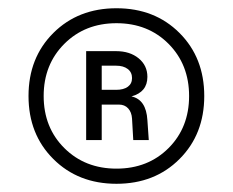

<svg xmlns="http://www.w3.org/2000/svg" viewBox="-20 -736 570 470"><path d="M419.4 -346.7Q358.9 -286.1 265.1 -286.1Q171.4 -286.1 110.6 -346.7Q49.8 -407.2 49.8 -501Q49.8 -594.7 110.6 -655.3Q171.4 -715.8 265.1 -715.8Q358.9 -715.8 419.4 -655.3Q480 -594.7 480 -501Q480 -407.2 419.4 -346.7ZM137.5 -373.5Q188 -323.2 265.1 -323.2Q342.3 -323.2 392.6 -373.5Q442.9 -423.8 442.9 -501Q442.9 -578.1 392.6 -628.7Q342.3 -679.2 265.1 -679.2Q188 -679.2 137.5 -628.7Q86.9 -578.1 86.9 -501Q86.9 -423.8 137.5 -373.5ZM190.9 -393.1V-610.8H264.2Q297.9 -610.8 319.3 -593.3Q340.8 -575.7 340.8 -547.9Q340.8 -510.7 301.8 -500Q337.9 -492.2 340.8 -441.9L344.2 -393.1H306.2L303.2 -445.8Q302.2 -461.4 293.7 -470.7Q285.2 -480 271 -480H229V-393.1ZM264.2 -516.1Q282.7 -516.1 293 -523.7Q303.2 -531.2 303.2 -544.9Q303.2 -559.1 292.7 -567.1Q282.2 -575.2 264.2 -575.2H229V-516.1Z"/></svg>

Font: Uncut Sans
Style: Regular
Weight: 400
Designer: Kasper Nordkvist
Foundry: UNCUT.wtf
Version: Version 1.304;Glyphs 3.2 (3246)